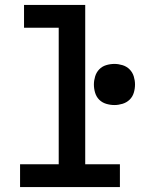

<svg xmlns="http://www.w3.org/2000/svg" viewBox="-20 -755 640 775"><path d="M61 0V-92H217V-643H77V-735H324V-92H464V0ZM442 -331Q425 -331 408.5 -336Q392 -341 380.5 -352.5Q369 -364 364 -380.5Q359 -397 359 -414Q359 -430 364 -446.5Q369 -463 380.5 -475Q392 -487 408.5 -492Q425 -497 442 -497Q458 -497 474.5 -492Q491 -487 503 -475Q515 -463 520 -446.5Q525 -430 525 -414Q525 -397 520 -380.5Q515 -364 503 -352.5Q491 -341 474.5 -336Q458 -331 442 -331Z"/></svg>

Font: Iosevka Custom SmBdEx
Style: Regular
Weight: 600
Width: 7
Monospace: yes
Designer: Belleve Invis
Foundry: Belleve Invis
Version: Version 11.2.4; ttfautohint (v1.8.4)